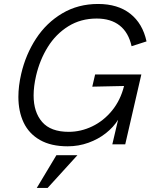

<svg xmlns="http://www.w3.org/2000/svg" viewBox="-20 -721 777 959"><path d="M71.8 -237.3Q71.8 -291 85.9 -352.1Q108.4 -449.2 160.2 -528.3Q211.9 -607.4 291 -654.3Q370.1 -701.2 469.7 -701.2Q568.4 -701.2 630.4 -652.6Q692.4 -604 711.9 -514.2L637.2 -490.2Q622.1 -558.6 577.9 -593.5Q533.7 -628.4 462.9 -628.4Q383.3 -628.4 321 -589.6Q258.8 -550.8 218.8 -486.3Q178.7 -421.9 160.2 -342.8Q147.9 -289.6 147.9 -244.1Q147.9 -160.6 190.7 -111.6Q233.4 -62.5 323.2 -62.5Q383.8 -62.5 440.7 -89.8Q497.6 -117.2 539.8 -168.9Q582 -220.7 599.6 -291.5L440.9 -288.1L455.1 -349.1H686L605.5 0H541L569.8 -122.6Q546.9 -85.9 509 -55.9Q471.2 -25.9 421.9 -8.1Q372.6 9.8 317.9 9.8Q234.9 9.8 179.7 -21.7Q124.5 -53.2 98.1 -108.9Q71.8 -164.6 71.8 -237.3ZM163.6 217.8 261.7 54.2H366.7L217.8 217.8Z"/></svg>

Font: Acari Sans
Style: Italic
Weight: 400
Italic angle: -13°
Designer: Alfredo Marco Pradil and Stefan Peev
Foundry: Hanken Design Co.
Version: Version 1.045;January 11, 2019;FontCreator 11.5.0.2425 64-bi